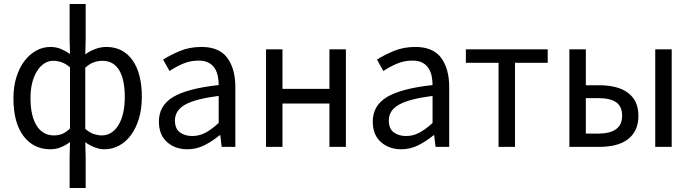

<svg xmlns="http://www.w3.org/2000/svg" viewBox="-20 -732 3450 957"><path d="M327 205V49L329 -24Q309 -9 284.5 1.5Q260 12 231 12Q147 12 97 -54Q47 -120 47 -242Q47 -301 62 -348.5Q77 -396 102.5 -429Q128 -462 161 -480Q194 -498 231 -498Q260 -498 283.5 -488Q307 -478 329 -463L327 -535V-712H407V-535L405 -461Q428 -478 455.5 -488Q483 -498 510 -498Q553 -498 586 -480.5Q619 -463 641.5 -430.5Q664 -398 675.5 -352.5Q687 -307 687 -250Q687 -188 672 -139.5Q657 -91 631.5 -57Q606 -23 572 -5.5Q538 12 501 12Q478 12 453.5 3Q429 -6 405 -23L407 49V205ZM249 -57Q271 -57 290 -64.5Q309 -72 329 -92V-396Q309 -414 287.5 -421.5Q266 -429 245 -429Q221 -429 200.5 -415.5Q180 -402 164.5 -377.5Q149 -353 140.5 -319Q132 -285 132 -243Q132 -155 162.5 -106Q193 -57 249 -57ZM487 -57Q538 -57 570 -108Q602 -159 602 -250Q602 -290 595.5 -323Q589 -356 575.5 -379.5Q562 -403 541 -416Q520 -429 490 -429Q470 -429 449 -422Q428 -415 405 -395V-90Q427 -70 448.5 -63.5Q470 -57 487 -57Z M914 12Q853 12 812.5 -24Q772 -60 772 -126Q772 -206 843 -248.5Q914 -291 1070 -308Q1070 -331 1065.5 -353Q1061 -375 1050 -392Q1039 -409 1019.5 -419.5Q1000 -430 970 -430Q928 -430 891 -414Q854 -398 825 -378L793 -435Q827 -457 876 -477.5Q925 -498 984 -498Q1073 -498 1113 -443.5Q1153 -389 1153 -298V0H1085L1078 -58H1075Q1040 -29 1000 -8.5Q960 12 914 12ZM938 -54Q973 -54 1004 -70.5Q1035 -87 1070 -119V-254Q1009 -246 967.5 -235Q926 -224 900.5 -209Q875 -194 863.5 -174.5Q852 -155 852 -132Q852 -90 877 -72Q902 -54 938 -54Z M1306 0V-486H1388V-289H1622V-486H1704V0H1622V-216H1388V0Z M1980 12Q1919 12 1878.5 -24Q1838 -60 1838 -126Q1838 -206 1909 -248.5Q1980 -291 2136 -308Q2136 -331 2131.5 -353Q2127 -375 2116 -392Q2105 -409 2085.5 -419.5Q2066 -430 2036 -430Q1994 -430 1957 -414Q1920 -398 1891 -378L1859 -435Q1893 -457 1942 -477.5Q1991 -498 2050 -498Q2139 -498 2179 -443.5Q2219 -389 2219 -298V0H2151L2144 -58H2141Q2106 -29 2066 -8.5Q2026 12 1980 12ZM2004 -54Q2039 -54 2070 -70.5Q2101 -87 2136 -119V-254Q2075 -246 2033.5 -235Q1992 -224 1966.5 -209Q1941 -194 1929.5 -174.5Q1918 -155 1918 -132Q1918 -90 1943 -72Q1968 -54 2004 -54Z M2465 0V-419H2302V-486H2710V-419H2547V0Z M2818 0V-486H2900V-307H2969Q3012 -307 3047.5 -298Q3083 -289 3108.5 -270.5Q3134 -252 3148 -223.5Q3162 -195 3162 -155Q3162 -114 3148 -85Q3134 -56 3108.5 -37Q3083 -18 3047.5 -9Q3012 0 2969 0ZM2900 -66H2960Q3081 -66 3081 -155Q3081 -201 3051.5 -222Q3022 -243 2960 -243H2900ZM3246 0V-486H3328V0Z"/></svg>

Font: Giro Regular
Style: Regular
Weight: 400
Designer: Paul D. Hunt
Foundry: Adobe Systems Incorporated
Version: Version 1.000;PS 1.0;hotconv 1.0.88;makeotf.lib2.5.647800